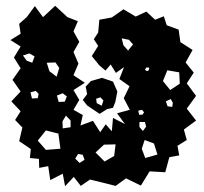

<svg xmlns="http://www.w3.org/2000/svg" viewBox="-20 -620 701 661"><path d="M290 -2 258 20 234 -11 204 21 196 -22 153 0 146 -48 115 -42 114 -73 83 -76 86 -107 46 -134 57 -181 32 -207 51 -237 19 -271 51 -305 23 -345 51 -385 28 -422 51 -460 16 -482 51 -504 46 -538 72 -561 100 -599 128 -561 170 -600 212 -561 248 -547 233 -512 253 -476 233 -441 250 -401 233 -361 272 -335 233 -310 253 -276 233 -242 265 -224 257 -188 300 -204 325 -165 344 -192 365 -168 369 -214 410 -193 383 -230 427 -242 406 -282 426 -323 391 -348 407 -389 379 -369 361 -398 343 -377 322 -395 296 -427 318 -462 303 -485 318 -508 322 -552 365 -560 405 -588 447 -563 484 -580 514 -552 544 -564 554 -533 595 -518 601 -475 643 -448 619 -405 647 -370 623 -333 655 -290 623 -246 655 -205 613 -174 623 -138 591 -118 597 -85 563 -79 549 -27 495 -30 465 19 414 -6 378 20ZM424 -483 399 -488 405 -464 421 -446 438 -467ZM99 -426 81 -436 59 -429 72 -411 91 -404ZM171 -405 141 -404 150 -375 175 -356 184 -386ZM494 -387 484 -388 479 -380 486 -375 492 -378ZM597 -371 556 -378 541 -341 566 -310 599 -332ZM103 -307 85 -302 90 -281 110 -282 113 -297ZM196 -299 176 -291 182 -269 203 -270 210 -288ZM575 -266 568 -279 551 -271 557 -254 573 -252ZM476 -233 469 -242 456 -239 459 -225H470ZM223 -205 207 -222 195 -202 196 -178 223 -182ZM479 -200H460V-183L472 -169L483 -184ZM181 -160 138 -171 110 -136 138 -104 188 -108ZM510 -126 478 -138 468 -108 480 -76 522 -88ZM378 -123 338 -122 309 -95 340 -64 373 -83ZM265 -87 249 -90 239 -74 254 -59 271 -70ZM280 -257 265 -276 280 -296 275 -322 293 -341 331 -352 369 -339 384 -305 377 -269 369 -249 348 -244 323 -228ZM326 -285 311 -280 313 -265 330 -256 336 -274Z"/></svg>

Font: Rubik Gemstones
Style: Regular
Weight: 400
Designer: Hubert and Fischer, NaN
Foundry: Hubert and Fischer, NaN
Version: Version 2.200